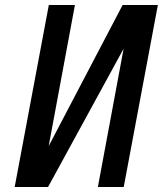

<svg xmlns="http://www.w3.org/2000/svg" viewBox="-20 -745 649 765"><path d="M370 0 472.5 -551 171.5 0H38.5L174.5 -725H278.5L174 -163L468.5 -725H609L473 0Z"/></svg>

Font: JuliaMono MediumItalic
Style: Regular
Weight: 500
Italic angle: -9°
Monospace: yes
Designer: cormullion
Foundry: corm
Version: Version 0.049; ttfautohint (v1.8.4)